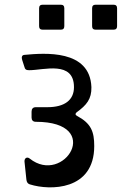

<svg xmlns="http://www.w3.org/2000/svg" viewBox="-20 -785 517 815"><path d="M161 -659H238C248 -659 253 -664 253 -674V-750C253 -760 248 -765 238 -765H161C151 -765 146 -760 146 -750V-674C146 -664 151 -659 161 -659ZM386 -659H462C472 -659 477 -664 477 -674V-750C477 -760 472 -765 462 -765H386C376 -765 371 -760 371 -750V-674C371 -664 376 -659 386 -659ZM108 -2C191 24 380 25 380 -165C380 -226 367 -261 307 -293C299 -297 299 -303 305 -308C348 -339 369 -365 368 -415C362 -576 169 -560 83 -552C72 -551 71 -541 74 -531L83 -503C86 -490 91 -487 104 -487C165 -487 294 -529 294 -415C294 -360 254 -330 181 -330H132C120 -330 114 -323 114 -311V-286C114 -275 120 -268 132 -268C423 -268 251 4 106 -112C95 -121 83 -114 84 -99L92 -23C93 -13 97 -5 108 -2Z"/></svg>

Font: OpenDyslexic3
Style: Regular
Weight: 400
Designer: Abelardo Gonzalez
Version: Version 3.001;PS 003.001;hotconv 1.0.88;makeotf.lib2.5.64775